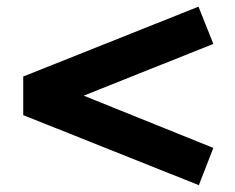

<svg xmlns="http://www.w3.org/2000/svg" viewBox="-20 -600 688 562"><path d="M562 -58 48 -263V-376L561 -580.5L604.5 -471.5L225 -320L604.5 -167Z"/></svg>

Font: Geologica
Style: Bold
Weight: 700
Designer: Sindre Bremnes, Frode Helland
Foundry: Monokrom Skriftforlag AS
Version: Version 1.010; ttfautohint (v1.8.4.7-5d5b);gftools[0.9.28]